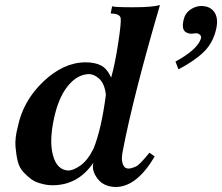

<svg xmlns="http://www.w3.org/2000/svg" viewBox="-20 -730 887 767"><path d="M619 -710Q513 -348 471 -130Q464 -96 469 -79.5Q474 -63 482.5 -59Q491 -55 504 -58Q517 -62 523.5 -65Q530 -68 543 -81Q556 -94 577 -120L598 -105Q526 17 442 17Q394 16 369.5 -16.5Q345 -49 353 -80Q292 10 190 10Q179 10 167.5 8.5Q156 7 137.5 1.5Q119 -4 104.5 -14.5Q90 -25 74 -42Q58 -59 51.5 -83.5Q45 -108 42 -143Q39 -178 51 -223Q72 -327 153 -404Q234 -481 322 -481Q359 -481 383.5 -468.5Q408 -456 424 -420Q439 -472 452 -556.5Q465 -641 462 -658Q458 -676 422 -676L428 -705Q435 -701 512 -701Q589 -701 619 -710ZM403 -351Q398 -398 373.5 -418Q349 -438 324 -433Q282 -427 247.5 -382Q213 -337 196 -258Q176 -168 191.5 -110Q207 -52 251 -49Q272 -48 301.5 -69Q331 -90 354 -137Q385 -214 403 -351ZM844 -616Q832 -560 795 -523.5Q758 -487 693 -453L681 -484Q767 -531 782 -574Q788 -590 768 -597Q765 -598 752 -596Q739 -594 730 -598Q702 -606 714 -653Q720 -678 741 -692Q762 -706 784 -706Q819 -706 836 -682Q853 -658 844 -616Z"/></svg>

Font: GFS Artemisia
Style: Bold Italic
Weight: 700
Italic angle: -12°
Designer: Designed by Takis Katsoulidis and George D. Matthiopoulos.
Foundry: Designed by Takis Katsoulidis and George D. Matthiopoulos.
Version: Version 1.0